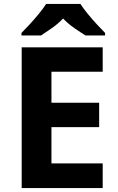

<svg xmlns="http://www.w3.org/2000/svg" viewBox="-20 -954 600 974"><path d="M501 0H90V-714H501V-590H241V-433H483V-309H241V-125H501ZM388 -934Q402 -912 424.5 -884.5Q447 -857 471 -831Q495 -805 513 -787V-774H414Q388 -790 357 -811.5Q326 -833 300 -860Q274 -833 244 -812Q214 -791 188 -774H89V-787Q108 -806 131.5 -831.5Q155 -857 177.5 -884.5Q200 -912 214 -934Z"/></svg>

Font: Noto Naskh Arabic
Style: Regular
Weight: 400
Designer: Monotype Design Team, David Williams, Mohamad Dakak and Nizar Qandah
Foundry: Monotype Imaging Inc.
Version: Version 2.013